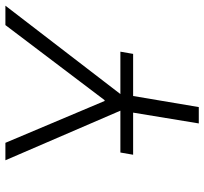

<svg xmlns="http://www.w3.org/2000/svg" viewBox="-42 -696 738 693"><g transform="rotate(-90 326.5 -349.0)"><path d="M123 -283H274L95 -698H158L309 -340H312L583 -698H653L334 -283H487L479 -237H327L287 0H228L267 -237H115Z"/></g></svg>

Font: IBM Plex Mono Light
Style: Italic
Weight: 300
Italic angle: -9°
Monospace: yes
Designer: Mike Abbink, Paul van der Laan, Pieter van Rosmalen
Foundry: Bold Monday
Version: Version 2.3